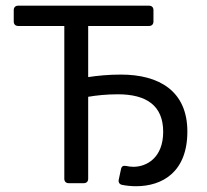

<svg xmlns="http://www.w3.org/2000/svg" viewBox="-20 -644 728 675"><path d="M409.2 5.9C422.9 8.8 441.4 10.7 458 10.7C550.8 10.7 638.7 -39.1 638.7 -181.6C638.7 -324.2 539.1 -381.8 405.3 -381.8C360.4 -381.8 323.2 -377.9 290 -373V-552.7H503.9C513.7 -552.7 519.5 -558.6 519.5 -568.4V-608.4C519.5 -618.2 513.7 -624 503.9 -624H43.9C34.2 -624 28.3 -618.2 28.3 -608.4V-568.4C28.3 -558.6 34.2 -552.7 43.9 -552.7H206.1V-15.6C206.1 -5.9 211.9 0 221.7 0H274.4C284.2 0 290 -5.9 290 -15.6V-303.7C318.4 -308.6 354.5 -312.5 394.5 -312.5C495.1 -312.5 553.7 -272.5 553.7 -180.7C553.7 -88.9 495.1 -57.6 449.2 -57.6C441.4 -57.6 431.6 -58.6 423.8 -60.5C413.1 -62.5 407.2 -59.6 405.3 -48.8L397.5 -12.7C395.5 -3.9 399.4 3.9 409.2 5.9Z"/></svg>

Font: Ed Sans Neue
Style: Regular
Weight: 400
Designer: Stephen Hutchings
Version: Version 1.004;PS 001.004;hotconv 1.0.88;makeotf.lib2.5.64775